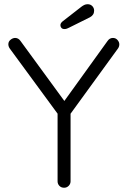

<svg xmlns="http://www.w3.org/2000/svg" viewBox="-20 -882 599 902"><path d="M510.5 -703.8Q523.8 -703.8 532.1 -694.1Q540.5 -684.5 540.5 -674Q540.5 -668.8 539.1 -664.1Q537.8 -659.5 534.8 -655L300.2 -332.2L311.5 -371.2V-30.2Q311.5 -17.8 302.6 -8.9Q293.8 0 281.2 0Q267.5 0 259 -8.9Q250.5 -17.8 250.5 -30.2V-364L256.2 -340.2L26.8 -652.8Q22.8 -658.2 21 -663.5Q19.2 -668.8 19.2 -674.2Q19.2 -687 29.8 -695.4Q40.2 -703.8 51 -703.8Q66.2 -703.8 76 -690L290.5 -396.5L276 -399L485.2 -689.5Q495 -703.8 510.5 -703.8ZM283.2 -745.5Q273.2 -745.5 268.5 -751Q263.8 -756.5 263.8 -763.5Q263.8 -769 266.5 -773.2Q269.2 -777.5 274 -781.5L363 -850.8Q368.8 -855.2 376 -858.8Q383.2 -862.2 391.8 -862.2Q405 -862.2 413.6 -853.4Q422.2 -844.5 422.2 -832Q422.2 -821.5 417.2 -813.8Q412.2 -806 402.5 -800.8L304.8 -752.2Q300.2 -749.8 294.6 -747.6Q289 -745.5 283.2 -745.5Z"/></svg>

Font: Quicksand Variable Light
Style: Regular
Weight: 300
Designer: Andrew Paglinawan
Foundry: Andrew Paglinawan
Version: Version 3.004